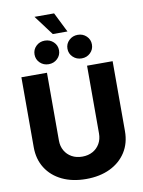

<svg xmlns="http://www.w3.org/2000/svg" viewBox="-115 -1183 949 1271"><g transform="rotate(-10 360.0 -547.5)"><path d="M359.9 10.3Q267.6 10.3 198.5 -22.9Q129.4 -56.2 91.3 -116.5Q53.2 -176.8 53.2 -257.3V-727.5H225.1V-272Q225.1 -233.4 242.2 -203.6Q259.3 -173.8 289.6 -157Q319.8 -140.1 359.9 -140.1Q399.9 -140.1 430.2 -157Q460.4 -173.8 477.5 -203.6Q494.6 -233.4 494.6 -272V-727.5H666.5V-257.3Q666.5 -176.8 628.2 -116.5Q589.8 -56.2 520.8 -22.9Q451.7 10.3 359.9 10.3ZM468.8 -781.2Q434.1 -781.2 410.2 -804.2Q386.2 -827.1 386.2 -860.4Q386.2 -893.6 410.2 -916.5Q434.1 -939.5 468.8 -939.5Q503.4 -939.5 527.1 -916.7Q550.8 -894 550.8 -860.4Q550.8 -827.1 527.1 -804.2Q503.4 -781.2 468.8 -781.2ZM247.1 -781.2Q212.4 -781.2 188.7 -804.2Q165 -827.1 165 -860.4Q165 -893.6 188.7 -916.5Q212.4 -939.5 247.1 -939.5Q281.7 -939.5 305.7 -916.7Q329.6 -894 329.6 -860.4Q329.6 -827.1 305.7 -804.2Q281.7 -781.2 247.1 -781.2ZM307.6 -973.1 208 -1106.4H339.8L406.2 -973.1Z"/></g></svg>

Font: Inter 20pt ExtraBold
Style: Regular
Weight: 800
Version: Version 4.001;git-66647c0bb